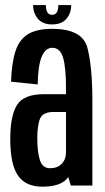

<svg xmlns="http://www.w3.org/2000/svg" viewBox="-20 -714 404 739"><path d="M252.5 0 243 -32.5Q241 -30 239 -27.5Q212 4.5 143.5 4.5Q78 4.5 48.8 -38.8Q19.5 -82 19.5 -178.5Q19.5 -269.5 45.8 -310.5Q72 -351.5 149 -351.5H234V-373.5Q234 -456 222.5 -493Q211 -530 181.5 -530Q155 -530 140.8 -496.5Q126.5 -463 125 -389L22.5 -399.5Q25 -473 39.8 -517.8Q54.5 -562.5 88.2 -582.8Q122 -603 181 -603Q298 -603 316.8 -528.8Q335.5 -454.5 335.5 -328.5V0ZM234 -127V-283H186Q145 -283 134.2 -257.5Q123.5 -232 123.5 -180Q123.5 -129.5 133.5 -98Q143.5 -66.5 172.5 -66.5Q201 -66.5 217.5 -83.5Q234 -100.5 234 -127ZM180.5 -620Q144.5 -620 126 -641.5Q107.5 -663 107.5 -694.5H156.5Q156.5 -657 180.5 -657Q204.5 -657 204.5 -694.5H254Q254 -663 235.5 -641.5Q217 -620 180.5 -620Z"/></svg>

Font: Anybody Condensed Medium
Style: Regular
Weight: 500
Width: 3
Designer: Tyler Finck
Foundry: Etcetera Type Company
Version: Version 1.010; ttfautohint (v1.8.3) -l 8 -r 50 -G 200 -x 14 